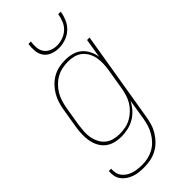

<svg xmlns="http://www.w3.org/2000/svg" viewBox="-298 -805 1093 1093"><g transform="rotate(-45 248.5 -258.5)"><path d="M157 223Q136 223 116 221Q96 219 77.5 212.5Q59 206 43 195.5Q27 185 15.5 169.5Q4 154 0 135Q-4 116 -2 95H17Q15 113 19 130Q23 147 33.5 160Q44 173 58 182Q72 191 88.5 196Q105 201 123 203Q141 205 158 205Q181 205 204 200Q227 195 248.5 183.5Q270 172 287.5 154Q305 136 317.5 114.5Q330 93 337 70.5Q344 48 348 25L368 -100Q355 -75 336 -53.5Q317 -32 292.5 -18Q268 -4 241 2Q214 8 188 8Q161 8 136 1.5Q111 -5 91 -20.5Q71 -36 59 -58.5Q47 -81 42 -106.5Q37 -132 38 -159Q39 -186 43 -213L63 -333Q67 -358 74.5 -382.5Q82 -407 95.5 -430Q109 -453 128 -472.5Q147 -492 170.5 -505Q194 -518 219.5 -523Q245 -528 270 -528Q298 -528 325 -520.5Q352 -513 371.5 -496Q391 -479 403 -455Q415 -431 419 -404L438 -520H458L367 28Q363 53 355.5 78Q348 103 334 126Q320 149 300.5 168.5Q281 188 257 200.5Q233 213 207.5 218Q182 223 157 223ZM192 -10Q215 -10 238.5 -14.5Q262 -19 283.5 -31Q305 -43 323 -60.5Q341 -78 353.5 -99Q366 -120 372.5 -143Q379 -166 383 -189L403 -309Q407 -333 408 -357.5Q409 -382 405 -405Q401 -428 390 -448.5Q379 -469 361.5 -483.5Q344 -498 321 -504Q298 -510 273 -510Q250 -510 226.5 -505Q203 -500 182 -488.5Q161 -477 143 -459Q125 -441 112.5 -420Q100 -399 93 -376Q86 -353 82 -330L62 -210Q59 -186 57.5 -161.5Q56 -137 60.5 -114Q65 -91 75.5 -71Q86 -51 103.5 -36.5Q121 -22 144 -16Q167 -10 192 -10ZM293 -600Q266 -600 241 -609.5Q216 -619 201.5 -639Q187 -659 184.5 -686Q182 -713 186 -740H206Q202 -717 204 -693.5Q206 -670 218.5 -652.5Q231 -635 252 -626.5Q273 -618 296 -618Q319 -618 343 -626.5Q367 -635 385.5 -652.5Q404 -670 413 -693.5Q422 -717 426 -740H446Q442 -713 430.5 -686Q419 -659 397.5 -639Q376 -619 348 -609.5Q320 -600 293 -600Z"/></g></svg>

Font: Iosevka Thin Oblique
Style: Regular
Weight: 100
Italic angle: -9°
Monospace: yes
Designer: Belleve Invis
Foundry: Belleve Invis
Version: Version 32.5.0; ttfautohint (v1.8.4)